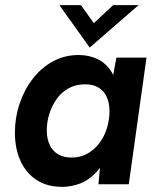

<svg xmlns="http://www.w3.org/2000/svg" viewBox="-20 -717 617 747"><path d="M222 10Q163 10 122 -17Q81 -44 59.5 -91.5Q38 -139 38 -201Q38 -259 56 -313Q74 -367 107 -410Q140 -453 185.5 -478Q231 -503 286 -503Q327 -503 360.5 -486.5Q394 -470 414 -437Q434 -404 433 -353L408 -360L433 -493H550L481 0H363L375 -132L406 -139Q385 -80 355.5 -48Q326 -16 291.5 -3Q257 10 222 10ZM258 -104Q294 -104 321.5 -120Q349 -136 368 -162Q387 -188 396.5 -220Q406 -252 406 -284Q406 -317 395 -340.5Q384 -364 363 -376.5Q342 -389 311 -389Q275 -389 247 -373.5Q219 -358 200.5 -332Q182 -306 172 -274Q162 -242 162 -210Q162 -177 173.5 -153Q185 -129 206.5 -116.5Q228 -104 258 -104ZM329 -532 211 -697H295L345 -627L420 -697H519Z"/></svg>

Font: Hanken Grotesk
Style: Bold Italic
Weight: 700
Italic angle: -8°
Designer: Alfredo Marco Pradil
Foundry: Hanken Design Co.
Version: Version 3.013